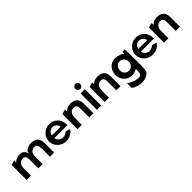

<svg xmlns="http://www.w3.org/2000/svg" viewBox="308 -2231 4026 4026"><g transform="rotate(-45 2320.5 -218.0)"><path d="M154 -418V-476L47 -449V0H176V-229C179 -280 192 -316 214 -340C232 -359 257 -373 290 -376C294 -377 299 -378 304 -378C362 -378 389 -345 393 -284V0H520V-195C520 -224 522 -251 526 -277C533 -308 545 -330 563 -345C578 -358 597 -368 621 -372C628 -376 637 -378 647 -378C700 -378 728 -348 734 -296C736 -274 738 -249 738 -222V0H862V-260C862 -281 861 -300 859 -319C848 -439 766 -495 624 -482C565 -474 524 -455 487 -415C483 -399 479 -382 475 -364H474C470 -371 466 -378 463 -385C444 -449 398 -485 324 -485C243 -485 193 -459 154 -418Z M1079 -210H1466C1466 -222 1466 -234 1465 -246C1457 -395 1347 -495 1210 -495C1067 -495 949 -382 949 -241C949 -101 1067 13 1210 13C1310 13 1395 -29 1445 -112C1423 -121 1371 -142 1332 -136C1294 -101 1253 -87 1213 -89C1143 -93 1087 -146 1079 -210ZM1342 -287H1081C1090 -349 1141 -402 1212 -402C1279 -402 1331 -353 1342 -287Z M2027 0V-270C2027 -283 2027 -295 2026 -308C2020 -418 1960 -479 1841 -485C1828 -485 1814 -485 1801 -484C1738 -479 1694 -452 1662 -418V-476L1555 -449V0H1684V-216C1684 -264 1696 -301 1715 -328C1731 -355 1758 -371 1796 -375C1801 -377 1807 -378 1813 -378C1877 -378 1903 -338 1903 -260V0Z M2119 -629C2119 -588 2152 -555 2192 -555C2232 -555 2266 -588 2266 -629C2266 -670 2232 -704 2192 -704C2152 -704 2119 -670 2119 -629ZM2256 0V-484H2129V0Z M2831 0V-270C2831 -283 2831 -295 2830 -308C2824 -418 2764 -479 2645 -485C2632 -485 2618 -485 2605 -484C2542 -479 2498 -452 2466 -418V-476L2359 -449V0H2488V-216C2488 -264 2500 -301 2519 -328C2535 -355 2562 -371 2600 -375C2605 -377 2611 -378 2617 -378C2681 -378 2707 -338 2707 -260V0Z M3183 -102C3105 -102 3054 -167 3054 -241C3054 -319 3105 -382 3183 -382C3255 -382 3306 -335 3316 -267C3316 -257 3317 -247 3317 -237C3317 -230 3316 -223 3316 -216C3305 -153 3253 -102 3183 -102ZM3405 196C3464 132 3441 -89 3441 -482H3369C3369 -470 3369 -435 3365 -420C3322 -462 3257 -495 3155 -495C3013 -495 2921 -376 2921 -241C2921 -90 3026 13 3169 13C3223 13 3269 -5 3312 -29C3312 -29 3330 113 3271 137C3231 153 3094 151 2971 50L2969 190C3114 301 3324 284 3405 196Z M3645 -210H4032C4032 -222 4032 -234 4031 -246C4023 -395 3913 -495 3776 -495C3633 -495 3515 -382 3515 -241C3515 -101 3633 13 3776 13C3876 13 3961 -29 4011 -112C3989 -121 3937 -142 3898 -136C3860 -101 3819 -87 3779 -89C3709 -93 3653 -146 3645 -210ZM3908 -287H3647C3656 -349 3707 -402 3778 -402C3845 -402 3897 -353 3908 -287Z M4593 0V-270C4593 -283 4593 -295 4592 -308C4586 -418 4526 -479 4407 -485C4394 -485 4380 -485 4367 -484C4304 -479 4260 -452 4228 -418V-476L4121 -449V0H4250V-216C4250 -264 4262 -301 4281 -328C4297 -355 4324 -371 4362 -375C4367 -377 4373 -378 4379 -378C4443 -378 4469 -338 4469 -260V0Z"/></g></svg>

Font: Bluebird
Style: Regular
Weight: 400
Designer: Jasper
Foundry: Cannot Into Space Fonts
Version: Version 0.98